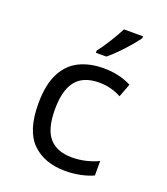

<svg xmlns="http://www.w3.org/2000/svg" viewBox="-141 -865 846 973"><g transform="rotate(20 281.5 -378.0)"><path d="M324 10Q211 10 145.5 -54.5Q80 -119 80 -264Q80 -367 112 -429Q144 -491 200.5 -518.5Q257 -546 330 -546Q374 -546 411 -537.5Q448 -529 481 -512L454 -440Q398 -470 335 -470Q249 -470 209 -419.5Q169 -369 169 -266Q169 -159 210.5 -112.5Q252 -66 332 -66Q372 -66 408.5 -75Q445 -84 474 -98V-20Q444 -6 404.5 2Q365 10 324 10ZM266 -618Q291 -650 316.5 -691Q342 -732 359 -766H462V-756Q449 -737 424.5 -708.5Q400 -680 372.5 -652Q345 -624 322 -606H266Z"/></g></svg>

Font: Noto Sans Mono SemiCondensed
Style: Regular
Weight: 400
Width: 4
Designer: Monotype Design Team
Foundry: Monotype Imaging Inc.
Version: Version 2.014